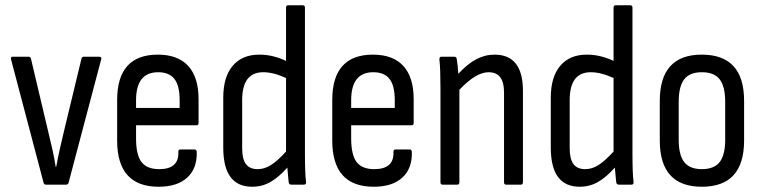

<svg xmlns="http://www.w3.org/2000/svg" viewBox="-20 -703 2900 731"><path d="M155 0Q148 0 146 -7L22 -477Q20 -487 28 -487H89Q96 -487 98 -479L164 -200Q172 -167 179.5 -134Q187 -101 192 -68H194Q200 -101 207.5 -134.5Q215 -168 223 -201L290 -479Q292 -487 298 -487H359Q368 -487 365 -476L241 -7Q239 0 231 0Z M584 8Q426 8 426 -168V-322Q426 -495 581 -495Q657 -495 696.5 -452Q736 -409 736 -325V-235Q736 -226 728 -226H498V-176Q498 -114 518.5 -86.5Q539 -59 586 -59Q661 -59 659 -123Q658 -134 667 -134H721Q728 -134 729 -125Q731 -62 693 -27Q655 8 584 8ZM498 -292H664V-321Q664 -377 644 -402.5Q624 -428 582 -428Q498 -428 498 -321Z M940 8Q830 8 830 -141V-331Q830 -410 866 -452.5Q902 -495 967 -495Q996 -495 1022.5 -488Q1049 -481 1069 -471V-674Q1069 -683 1077 -683H1132Q1141 -683 1141 -674V-118Q1141 -43 1145 -12Q1147 0 1137 0H1089Q1080 0 1079 -10Q1078 -21 1076.5 -36Q1075 -51 1074 -65Q1041 -28 1009.5 -10Q978 8 940 8ZM902 -139Q902 -97 916.5 -78Q931 -59 961 -59Q987 -59 1011.5 -74.5Q1036 -90 1069 -126V-406Q1021 -428 982 -428Q902 -428 902 -322Z M1403 8Q1245 8 1245 -168V-322Q1245 -495 1400 -495Q1476 -495 1515.5 -452Q1555 -409 1555 -325V-235Q1555 -226 1547 -226H1317V-176Q1317 -114 1337.5 -86.5Q1358 -59 1405 -59Q1480 -59 1478 -123Q1477 -134 1486 -134H1540Q1547 -134 1548 -125Q1550 -62 1512 -27Q1474 8 1403 8ZM1317 -292H1483V-321Q1483 -377 1463 -402.5Q1443 -428 1401 -428Q1317 -428 1317 -321Z M1665 0Q1657 0 1657 -9V-366Q1657 -403 1656 -431.5Q1655 -460 1653 -475Q1652 -487 1660 -487H1710Q1718 -487 1719 -478Q1721 -467 1722.5 -452Q1724 -437 1725 -422Q1759 -459 1792.5 -477Q1826 -495 1863 -495Q1971 -495 1971 -357V-9Q1971 0 1963 0H1907Q1899 0 1899 -9V-352Q1899 -428 1840 -428Q1792 -428 1729 -361V-9Q1729 0 1721 0Z M2187 8Q2077 8 2077 -141V-331Q2077 -410 2113 -452.5Q2149 -495 2214 -495Q2243 -495 2269.5 -488Q2296 -481 2316 -471V-674Q2316 -683 2324 -683H2379Q2388 -683 2388 -674V-118Q2388 -43 2392 -12Q2394 0 2384 0H2336Q2327 0 2326 -10Q2325 -21 2323.5 -36Q2322 -51 2321 -65Q2288 -28 2256.5 -10Q2225 8 2187 8ZM2149 -139Q2149 -97 2163.5 -78Q2178 -59 2208 -59Q2234 -59 2258.5 -74.5Q2283 -90 2316 -126V-406Q2268 -428 2229 -428Q2149 -428 2149 -322Z M2652 8Q2492 8 2492 -168V-319Q2492 -495 2652 -495Q2813 -495 2813 -319V-168Q2813 8 2652 8ZM2652 -59Q2699 -59 2720 -86Q2741 -113 2741 -171V-315Q2741 -374 2720 -401Q2699 -428 2652 -428Q2606 -428 2585 -401Q2564 -374 2564 -315V-171Q2564 -113 2585 -86Q2606 -59 2652 -59Z"/></svg>

Font: Sofia Sans Cond
Style: Regular
Weight: 400
Width: 3
Designer: Botio Nikoltchev, Ani Petrova
Foundry: lettersoup
Version: Version 4.100; ttfautohint (v1.8.3)